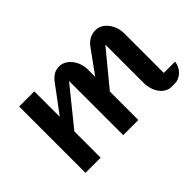

<svg xmlns="http://www.w3.org/2000/svg" viewBox="-79 -779 1046 1046"><g transform="rotate(-45 443.5 -256.0)"><path d="M107.4 -511.2H224.1V-314.9L342.8 -474.1Q358.4 -492.7 375.2 -502.2Q392.1 -511.7 416.5 -511.7Q436 -511.7 453.9 -502Q471.7 -492.2 485.1 -475.3Q498.5 -458.5 506.6 -436Q514.6 -413.6 514.6 -387.7V-332.5L617.2 -474.1Q632.8 -492.2 652.3 -502Q671.9 -511.7 695.8 -511.7Q715.3 -511.7 733.2 -502Q751 -492.2 764.4 -475.3Q777.8 -458.5 785.9 -436Q793.9 -413.6 793.9 -387.7V-83.5H880.9Q878.9 -66.4 871.3 -51Q863.8 -35.6 852.3 -24.4Q840.8 -13.2 826.2 -6.6Q811.5 0 795.4 0H769Q750 0 733.2 -9.8Q716.3 -19.5 704.1 -36.4Q691.9 -53.2 684.8 -75.7Q677.7 -98.1 677.7 -124V-417.5L514.6 -219.7V0H397.9V-417.5L224.1 -202.6V0H107.4Z"/></g></svg>

Font: Atomic Age
Style: Regular
Weight: 400
Designer: James Grieshaber
Foundry: James Grieshaber
Version: Version 1.008; ttfautohint (v1.4.1) -l 6 -r 46 -G 0 -x 0 -H 